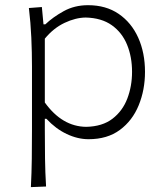

<svg xmlns="http://www.w3.org/2000/svg" viewBox="-20 -540 652 759"><path d="M102.1 199.7Q105 142.6 105.7 88.1Q106.4 33.7 106.4 -29.3V-277.3Q106.4 -332.5 103.8 -391.6Q101.1 -450.7 94.2 -508.3L145.5 -512.2L151.9 -443.8H159.2Q189 -472.2 231.7 -495.8Q274.4 -519.5 328.1 -519.5Q398.9 -519.5 449.2 -485.1Q499.5 -450.7 526.4 -391.1Q553.2 -331.5 553.2 -255.9Q553.2 -184.6 528.3 -123.8Q503.4 -63 453.9 -26.4Q404.3 10.3 330.1 10.3Q287.1 10.3 243.7 -10.3Q200.2 -30.8 163.6 -70.3H157.2V-27.8Q157.2 34.2 158 87.2Q158.7 140.1 162.1 197.3ZM320.8 -38.6Q384.8 -40 424.6 -70.6Q464.4 -101.1 483.2 -150.1Q502 -199.2 502 -255.9Q502 -315.4 482.2 -363.5Q462.4 -411.6 421.9 -440.4Q381.3 -469.2 318.8 -470.7Q278.8 -470.2 235.4 -449.7Q191.9 -429.2 157.2 -387.2V-134.8Q225.6 -39.6 320.8 -38.6Z"/></svg>

Font: Pinar-DS3-FD Light
Style: Regular
Weight: 300
Designer: Amin Abedi
Version: Version 3.000